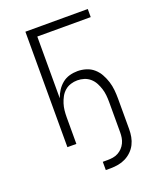

<svg xmlns="http://www.w3.org/2000/svg" viewBox="-156 -764 862 1047"><g transform="rotate(-20 275.0 -240.5)"><path d="M274 189V141H302Q318 141 333.5 138.5Q349 136 363 128.5Q377 121 388 109.5Q399 98 406 83.5Q413 69 415.5 53.5Q418 38 418 22V-154Q418 -174 416 -193.5Q414 -213 408 -232Q402 -251 392.5 -268.5Q383 -286 368 -299Q353 -312 334 -318Q315 -324 295 -324Q275 -324 256 -318Q237 -312 222 -299Q207 -286 197.5 -268.5Q188 -251 182 -232Q176 -213 174 -193.5Q172 -174 172 -154V0H120V-670H482V-623H172V-265Q180 -288 193 -308Q206 -328 224.5 -343Q243 -358 266 -364.5Q289 -371 313 -371Q338 -371 362.5 -363.5Q387 -356 406 -339.5Q425 -323 437.5 -300.5Q450 -278 457.5 -254Q465 -230 467.5 -205Q470 -180 470 -154V22Q470 45 466 67Q462 89 452 109Q442 129 425.5 145Q409 161 389 171Q369 181 346.5 185Q324 189 302 189Z"/></g></svg>

Font: Lode Dark Term
Style: Regular
Weight: 400
Monospace: yes
Designer: Belleve Invis
Foundry: Belleve Invis
Version: Version 29.2.0